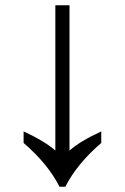

<svg xmlns="http://www.w3.org/2000/svg" viewBox="-20 -712 476 732"><path d="M207 0Q163 -87 70 -167V-211Q152 -173 191 -138V-692H245V-138Q284 -173 366 -211V-167Q273 -87 229 0Z"/></svg>

Font: lbangla85
Style: Book
Weight: 400
Designer: Jelle Bosma - Monotype Design Team
Foundry: Monotype Imaging Inc.
Version: Version 2.003